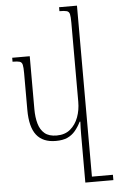

<svg xmlns="http://www.w3.org/2000/svg" viewBox="-65 -804 679 1112"><g transform="rotate(-5 274.0 -247.5)"><path d="M236 10Q161 10 124 -37Q87 -84 87 -184V-397Q87 -431 83.5 -446Q80 -461 67.5 -465Q55 -469 26 -469V-492H128V-184Q128 -137 138.5 -100Q149 -63 174 -42Q199 -21 244 -21Q292 -21 323 -47Q354 -73 369.5 -114.5Q385 -156 385 -205V-665Q385 -699 381.5 -714Q378 -729 365 -733Q352 -737 322 -737V-760H426V265H385V-16Q385 -34 385.5 -52.5Q386 -71 387 -89H383Q368 -59 349 -36.5Q330 -14 303.5 -2Q277 10 236 10ZM415 265V234H548V265Z"/></g></svg>

Font: Noto Serif Armenian ExtraLight
Style: Regular
Weight: 250
Version: Version 2.007